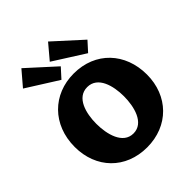

<svg xmlns="http://www.w3.org/2000/svg" viewBox="-213 -879 1013 1013"><g transform="rotate(-45 294.0 -372.5)"><path d="M119 -755 49 -673 225 -562 273 -615ZM318 -755 249 -673 424 -562 472 -615ZM293 10C453 10 564 -104 564 -263C564 -424 456 -540 294 -540C139 -540 24 -428 24 -262C24 -103 133 10 293 10ZM294 -93C215 -93 191 -190 191 -268C191 -346 215 -439 294 -439C373 -439 397 -346 397 -268C397 -190 373 -93 294 -93Z"/></g></svg>

Font: 18Franklin
Style: Bold
Weight: 700
Designer: Pablo Impallari, Rodrigo Fuenzalida (Modified by Dan O. Williams)
Version: Version 0.025;PS 000.025;hotconv 1.0.88;makeotf.lib2.5.64775